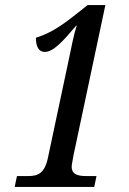

<svg xmlns="http://www.w3.org/2000/svg" viewBox="-20 -738 508 758"><path d="M38 0H352L361 -43H320C288 -43 263 -49 263 -80C263 -87 266 -101 270 -124L396 -718H326L260 -666C196 -617 159 -601 122 -589C121 -556 133 -533 156 -533C190 -533 225 -571 281 -637H283C272 -604 262 -554 248 -486L169 -114C156 -53 129 -43 92 -43H47Z"/></svg>

Font: Noto Serif Tamil ExtraCondensed Medium
Style: Italic
Weight: 500
Width: 2
Italic angle: -12°
Designer: Indian Type Foundry, Tom Grace, and the Monotype Design Team
Foundry: Monotype Imaging Inc.
Version: Version 2.003